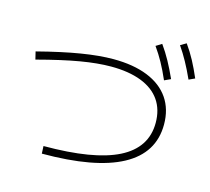

<svg xmlns="http://www.w3.org/2000/svg" viewBox="-112 -944 1161 1062"><g transform="rotate(15 469.0 -413.5)"><path d="M778.3 -341.8Q778.3 -417.5 741.5 -470.7Q704.6 -523.9 633.3 -551.5Q562 -579.1 460 -579.1Q383.8 -579.1 285.2 -562.3Q186.5 -545.4 44.9 -507.8L34.2 -551.8Q175.8 -588.4 279.1 -605.2Q382.3 -622.1 461.9 -622.1Q576.7 -622.1 658.2 -589.4Q739.7 -556.6 782.5 -494.4Q825.2 -432.1 825.2 -344.7Q825.2 -180.7 671.4 -97.7Q517.6 -14.6 213.9 -14.6L211.9 -57.6Q498.5 -57.6 638.4 -128.2Q778.3 -198.7 778.3 -341.8ZM667 -752.9 700.2 -773.4Q728 -734.4 751 -692.6Q773.9 -650.9 797.9 -597.7L761.7 -581.1Q738.8 -633.8 716.3 -674.6Q693.8 -715.3 667 -752.9ZM796.9 -792 830.1 -811.5Q858.4 -772 880.9 -730Q903.3 -688 925.8 -635.7L891.6 -620.1Q867.7 -672.9 845.2 -713.6Q822.8 -754.4 796.9 -792Z"/></g></svg>

Font: Pretendard ExtraLight
Style: Regular
Weight: 200
Designer: Base glyphs from Inter by Rasmus Andersson; Hangeul glyphs from Noto Sans CJK(Source Han Sans) by Jang Soo-young and Kan
Foundry: Kil Hyung-jin
Version: Version 1.309